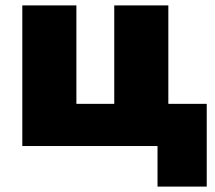

<svg xmlns="http://www.w3.org/2000/svg" viewBox="-20 -540 795 710"><path d="M62.5 0V-520H262.5V-156H402.5V-520H602.5V0ZM562.5 150V0H522.5V-156H744.5V150Z"/></svg>

Font: Geologica Black
Style: Regular
Weight: 900
Designer: Sindre Bremnes, Frode Helland
Foundry: Monokrom Skriftforlag AS
Version: Version 1.010;gftools[0.9.28]